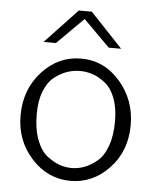

<svg xmlns="http://www.w3.org/2000/svg" viewBox="-50 -718 626 769"><g transform="rotate(5 262.5 -333.5)"><path d="M40 -235.8Q40 -340.8 105.5 -412.4Q170.9 -483.9 262.2 -483.9Q355 -483.9 418.9 -410.4Q482.9 -336.9 482.9 -235.8Q482.9 -130.9 417 -61.5Q351.1 7.8 262.2 7.8Q170.4 7.8 105.2 -63.5Q40 -134.8 40 -235.8ZM104 -248Q104 -186 120.6 -143.1Q137.2 -100.1 163.6 -80.1Q189.9 -60.1 213.9 -52Q237.8 -43.9 262.2 -43.9Q288.1 -43.9 313.5 -53.5Q338.9 -63 364 -84Q389.2 -105 404.1 -146.5Q418.9 -188 418.9 -245.1Q418.9 -299.3 404.1 -338.1Q389.2 -377 364 -397Q338.9 -417 313.5 -425.5Q288.1 -434.1 262 -434.1Q235.8 -434.1 210.4 -425.5Q185.1 -417 159.9 -397.5Q134.8 -377.9 119.4 -339.6Q104 -301.3 104 -248ZM106 -537.1 235.8 -674.8H288.1L418 -537.1H368.2L262.2 -643.1L155.8 -537.1Z"/></g></svg>

Font: CMU Bright
Style: Roman
Weight: 500
Version: Version 0.7.0